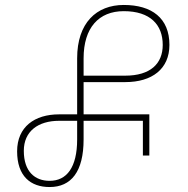

<svg xmlns="http://www.w3.org/2000/svg" viewBox="-20 -744 759 774"><path d="M180 10C267 10 317 -52 317 -182V-257H556V-117H582V-283H317V-413H485C593 -413 663 -466 663 -563C663 -671 592 -724 479 -724C369 -724 291 -652 291 -509V-283H218C120 -283 49 -233 49 -134C49 -34 103 10 180 10ZM317 -439V-509C317 -632 378 -699 479 -699C586 -699 636 -644 636 -563C636 -487 586 -439 485 -439ZM180 -15C120 -15 76 -53 76 -136C76 -215 134 -257 218 -257H291V-182C291 -69 249 -15 180 -15Z"/></svg>

Font: Noto Sans Georgian SemiCondensed Thin
Style: Regular
Weight: 100
Width: 4
Designer: Monotype Design Team, Akaki Razmadze
Foundry: Google LLC
Version: Version 2.005